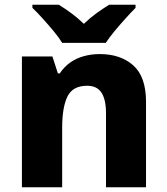

<svg xmlns="http://www.w3.org/2000/svg" viewBox="-20 -786 703 806"><path d="M399 -559Q486 -559 539.5 -511.5Q593 -464 593 -358V0H425V-311Q425 -368 406 -397Q387 -426 346 -426Q285 -426 263 -380.5Q241 -335 241 -250V0H72V-549H200L223 -478H231Q249 -505 274 -523Q299 -541 331 -550Q363 -559 399 -559ZM241 -606Q227 -629 204.5 -656Q182 -683 158.5 -709Q135 -735 116 -753V-766H227Q253 -750 279.5 -730.5Q306 -711 332 -686Q358 -711 385 -730.5Q412 -750 438 -766H549V-753Q531 -735 507.5 -709Q484 -683 461.5 -656Q439 -629 424 -606Z"/></svg>

Font: Noto Sans Hebrew ExtraBold
Style: Regular
Weight: 800
Designer: Monotype Design Team
Foundry: Monotype Imaging Inc.
Version: Version 2.003